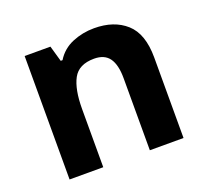

<svg xmlns="http://www.w3.org/2000/svg" viewBox="-101 -677 859 798"><g transform="rotate(-20 328.5 -278.0)"><path d="M388 -556Q476 -556 529 -508.5Q582 -461 582 -356V0H433V-319Q433 -378 412 -407.5Q391 -437 345 -437Q277 -437 252 -390.5Q227 -344 227 -257V0H78V-546H192L212 -476H220Q246 -518 291.5 -537Q337 -556 388 -556Z"/></g></svg>

Font: Noto Sans Kannada
Style: Bold
Weight: 700
Designer: Jelle Bosma - Monotype Design Team
Foundry: Monotype Imaging Inc.
Version: Version 2.005; ttfautohint (v1.8.4.7-5d5b)